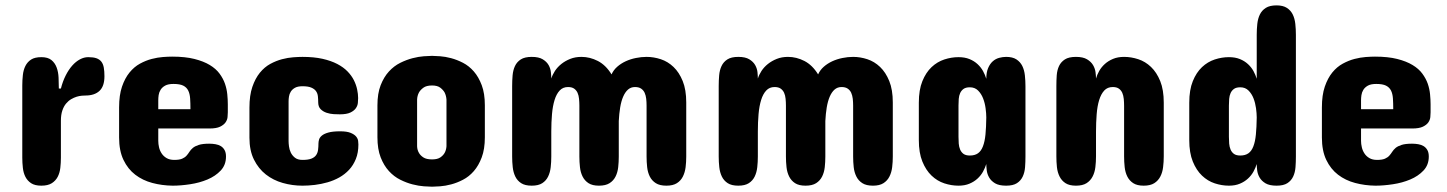

<svg xmlns="http://www.w3.org/2000/svg" viewBox="-20 -704 5485 728"><path d="M376 -415Q376 -377 357.2 -359.4Q338.4 -341.8 303.7 -341.8Q298.8 -341.8 289.8 -341.1Q280.8 -340.3 270.5 -337.2Q260.3 -334 249.8 -327.9Q239.3 -321.8 230.5 -311.3Q221.7 -300.8 216.3 -284.7Q210.9 -268.6 210.9 -246.1V-106.4Q210.9 -86.4 208.7 -67.4Q206.5 -48.3 198.7 -33.4Q190.9 -18.6 176.3 -9.3Q161.6 0 136.7 0Q112.3 0 98.1 -9.3Q84 -18.6 76.4 -33.4Q68.8 -48.3 66.7 -67.4Q64.5 -86.4 64.5 -106.4V-379.9Q64.5 -400.4 66.7 -419.7Q68.8 -439 76.4 -454.1Q84 -469.2 98.1 -478.3Q112.3 -487.3 136.7 -487.3Q161.6 -487.3 175 -476.3Q188.5 -465.3 194.8 -448Q201.2 -430.7 202.1 -409.4Q203.1 -388.2 203.1 -368.2H210.9Q217.8 -395.5 229 -417.7Q240.2 -439.9 253.9 -455.3Q267.6 -470.7 283.2 -479Q298.8 -487.3 314.5 -487.3Q333.5 -487.3 345.5 -483.2Q357.4 -479 364.3 -470.2Q371.1 -461.4 373.5 -447.8Q376 -434.1 376 -415Z M843.8 -278.3Q843.8 -270.5 842.8 -260Q841.8 -249.5 835.2 -240Q828.6 -230.5 814.5 -223.6Q800.3 -216.8 774.4 -216.8H580.1V-169.9Q580.1 -158.2 583 -145.5Q585.9 -132.8 593 -122.1Q600.1 -111.3 611.8 -104.5Q623.5 -97.7 640.6 -97.7Q660.2 -97.7 670.7 -102.3Q681.2 -106.9 687.3 -113.8Q693.4 -120.6 698.2 -128.4Q703.1 -136.2 711.2 -143.1Q719.2 -149.9 733.6 -154.5Q748 -159.2 773.4 -159.2Q785.6 -159.2 797.1 -157.2Q808.6 -155.3 817.4 -149.9Q826.2 -144.5 831.5 -135Q836.9 -125.5 836.9 -110.4Q836.9 -78.6 816.9 -57.4Q796.9 -36.1 766.6 -23.4Q736.3 -10.7 700.9 -5.4Q665.5 0 634.8 0Q594.2 -0.5 557.6 -10.3Q521 -20 492.9 -41.5Q464.8 -63 448.2 -97.7Q431.6 -132.3 431.6 -182.6V-296.9Q431.6 -343.3 442.6 -375.5Q453.6 -407.7 471.2 -429.2Q488.8 -450.7 510.7 -462.6Q532.7 -474.6 555.2 -480.5Q577.6 -486.3 597.9 -487.8Q618.2 -489.3 632.8 -489.3Q682.1 -489.3 717 -480.5Q752 -471.7 775.4 -457.5Q798.8 -443.4 812.5 -424.8Q826.2 -406.2 833 -386.5Q839.8 -366.7 841.8 -346.4Q843.8 -326.2 843.8 -308.6ZM580.1 -290H702.1Q702.1 -313 700.9 -330.8Q699.7 -348.6 693.6 -360.8Q687.5 -373 674.6 -379.4Q661.6 -385.7 637.7 -385.7Q617.7 -385.7 606.2 -379.4Q594.7 -373 588.9 -363.5Q583 -354 581.5 -343.3Q580.1 -332.5 580.1 -324.2Z M1074.2 -168.9Q1074.2 -161.1 1075.7 -149.2Q1077.1 -137.2 1082.5 -125.7Q1087.9 -114.3 1098.4 -106Q1108.9 -97.7 1127 -97.7Q1148.4 -97.7 1160.6 -102.5Q1172.9 -107.4 1178.7 -116Q1184.6 -124.5 1186 -136Q1187.5 -147.5 1187.5 -160.2Q1187.5 -166.5 1189.7 -174.6Q1191.9 -182.6 1200.2 -189.7Q1208.5 -196.8 1224.9 -201.4Q1241.2 -206.1 1269.5 -206.1Q1295.4 -206.1 1309.6 -200.2Q1323.7 -194.3 1330.3 -186.3Q1336.9 -178.2 1337.9 -169.7Q1338.9 -161.1 1338.9 -156.2Q1338.9 -125 1329.3 -101.3Q1319.8 -77.6 1303.7 -60.3Q1287.6 -43 1266.6 -31.2Q1245.6 -19.5 1221.9 -12.7Q1198.2 -5.9 1173.8 -2.9Q1149.4 0 1127 0Q1088.4 0 1052.2 -10.3Q1016.1 -20.5 988 -42.5Q960 -64.5 942.9 -98.9Q925.8 -133.3 925.8 -181.6V-295.9Q925.8 -342.3 936.8 -374.5Q947.8 -406.7 965.3 -428.2Q982.9 -449.7 1004.9 -461.7Q1026.9 -473.6 1049.3 -479.5Q1071.8 -485.4 1092 -486.8Q1112.3 -488.3 1127 -488.3Q1170.4 -488.3 1202.9 -481Q1235.4 -473.6 1258.8 -461.4Q1282.2 -449.2 1297.6 -433.3Q1313 -417.5 1321.8 -399.9Q1330.6 -382.3 1334.2 -364.7Q1337.9 -347.2 1337.9 -332Q1337.9 -324.2 1336.9 -313.7Q1335.9 -303.2 1329.3 -293.7Q1322.8 -284.2 1308.6 -277.3Q1294.4 -270.5 1268.6 -270.5Q1259.3 -270.5 1245.4 -271.2Q1231.4 -272 1218.3 -276.4Q1205.1 -280.8 1195.8 -290Q1186.5 -299.3 1186.5 -316.4Q1186.5 -328.1 1185.3 -339.1Q1184.1 -350.1 1178.2 -358.4Q1172.4 -366.7 1160.4 -371.8Q1148.4 -377 1127 -377Q1108.9 -377 1098.4 -371.1Q1087.9 -365.2 1082.5 -356.4Q1077.1 -347.7 1075.7 -337.9Q1074.2 -328.1 1074.2 -320.3Z M1411.1 -304.7Q1411.1 -349.6 1423.3 -380.9Q1435.5 -412.1 1454.8 -433.1Q1474.1 -454.1 1497.8 -465.8Q1521.5 -477.5 1544.4 -483.4Q1567.4 -489.3 1587.2 -490.7Q1606.9 -492.2 1618.2 -492.2Q1629.4 -492.2 1648.9 -490.7Q1668.5 -489.3 1690.7 -483.4Q1712.9 -477.5 1735.6 -465.8Q1758.3 -454.1 1776.6 -433.1Q1794.9 -412.1 1806.6 -380.9Q1818.4 -349.6 1818.4 -304.7V-183.6Q1818.4 -138.7 1806.6 -107.4Q1794.9 -76.2 1776.6 -55.2Q1758.3 -34.2 1735.6 -22.5Q1712.9 -10.7 1690.7 -4.9Q1668.5 1 1648.9 2.4Q1629.4 3.9 1618.2 3.9Q1606.9 3.9 1587.2 2.4Q1567.4 1 1544.4 -4.9Q1521.5 -10.7 1497.8 -22.5Q1474.1 -34.2 1454.8 -55.2Q1435.5 -76.2 1423.3 -107.4Q1411.1 -138.7 1411.1 -183.6ZM1561.5 -149.4Q1562 -135.3 1568.4 -124.5Q1573.7 -114.7 1585.2 -107.2Q1596.7 -99.6 1618.2 -99.6Q1638.7 -99.6 1649.7 -107.2Q1660.6 -114.7 1666 -124.5Q1671.9 -135.3 1672.9 -149.4V-326.2Q1671.9 -340.8 1666 -353Q1660.6 -362.8 1649.7 -371.3Q1638.7 -379.9 1618.2 -379.9Q1596.7 -379.9 1585.2 -371.3Q1573.7 -362.8 1568.4 -353Q1562 -340.8 1561.5 -326.2Z M2251 0Q2226.1 0 2211.4 -9.5Q2196.8 -19 2189 -34.7Q2181.2 -50.3 2179 -70.1Q2176.8 -89.8 2176.8 -110.4V-303.7Q2176.8 -316.9 2175.5 -329.6Q2174.3 -342.3 2169.9 -352.1Q2165.5 -361.8 2157 -367.9Q2148.4 -374 2133.8 -374Q2114.3 -374 2102.1 -360.8Q2089.8 -347.7 2082.8 -325Q2075.7 -302.2 2073 -271.5Q2070.3 -240.7 2070.3 -205.1V-110.4Q2070.3 -89.8 2068.1 -70.1Q2065.9 -50.3 2058.3 -34.7Q2050.8 -19 2036.1 -9.5Q2021.5 0 1996.1 0Q1970.7 0 1956.1 -9.5Q1941.4 -19 1933.8 -34.7Q1926.3 -50.3 1924.1 -70.1Q1921.9 -89.8 1921.9 -110.4V-377.9Q1921.9 -398.4 1923.6 -418.2Q1925.3 -438 1932.6 -453.6Q1939.9 -469.2 1954.8 -478.8Q1969.7 -488.3 1996.1 -488.3Q2022.9 -488.3 2037.8 -479.2Q2052.7 -470.2 2060.1 -457.3Q2067.4 -444.3 2068.8 -430.2Q2070.3 -416 2070.3 -406.2Q2074.7 -420.4 2084.2 -435.1Q2093.8 -449.7 2108.4 -461.4Q2123 -473.1 2142.1 -480.7Q2161.1 -488.3 2184.6 -488.3Q2216.8 -488.3 2247.1 -472.7Q2277.3 -457 2298.8 -421.9Q2306.2 -438.5 2320.3 -450.9Q2334.5 -463.4 2352.5 -471.7Q2370.6 -480 2391.1 -484.1Q2411.6 -488.3 2431.6 -488.3Q2458.5 -488.3 2485.4 -479.5Q2512.2 -470.7 2533.7 -450.2Q2555.2 -429.7 2568.6 -396.7Q2582 -363.8 2582 -315.4V-110.4Q2582 -89.8 2579.6 -70.1Q2577.1 -50.3 2569.3 -34.7Q2561.5 -19 2546.6 -9.5Q2531.7 0 2506.8 0Q2481.4 0 2466.6 -9.5Q2451.7 -19 2443.8 -34.7Q2436 -50.3 2433.8 -70.1Q2431.6 -89.8 2431.6 -110.4V-303.7Q2431.6 -316.9 2430.2 -329.6Q2428.7 -342.3 2424.3 -352.1Q2419.9 -361.8 2411.1 -367.9Q2402.3 -374 2387.7 -374Q2372.1 -374 2361.1 -364.3Q2350.1 -354.5 2342.8 -337.4Q2335.4 -320.3 2331.5 -296.6Q2327.6 -272.9 2326.2 -245.1V-110.4Q2326.2 -89.8 2324 -70.1Q2321.8 -50.3 2314 -34.7Q2306.2 -19 2291.3 -9.5Q2276.4 0 2251 0Z M3034.2 0Q3009.3 0 2994.6 -9.5Q2980 -19 2972.2 -34.7Q2964.4 -50.3 2962.2 -70.1Q2960 -89.8 2960 -110.4V-303.7Q2960 -316.9 2958.7 -329.6Q2957.5 -342.3 2953.1 -352.1Q2948.7 -361.8 2940.2 -367.9Q2931.6 -374 2917 -374Q2897.5 -374 2885.3 -360.8Q2873 -347.7 2866 -325Q2858.9 -302.2 2856.2 -271.5Q2853.5 -240.7 2853.5 -205.1V-110.4Q2853.5 -89.8 2851.3 -70.1Q2849.1 -50.3 2841.6 -34.7Q2834 -19 2819.3 -9.5Q2804.7 0 2779.3 0Q2753.9 0 2739.3 -9.5Q2724.6 -19 2717 -34.7Q2709.5 -50.3 2707.3 -70.1Q2705.1 -89.8 2705.1 -110.4V-377.9Q2705.1 -398.4 2706.8 -418.2Q2708.5 -438 2715.8 -453.6Q2723.1 -469.2 2738 -478.8Q2752.9 -488.3 2779.3 -488.3Q2806.2 -488.3 2821 -479.2Q2835.9 -470.2 2843.3 -457.3Q2850.6 -444.3 2852.1 -430.2Q2853.5 -416 2853.5 -406.2Q2857.9 -420.4 2867.4 -435.1Q2877 -449.7 2891.6 -461.4Q2906.2 -473.1 2925.3 -480.7Q2944.3 -488.3 2967.8 -488.3Q3000 -488.3 3030.3 -472.7Q3060.5 -457 3082 -421.9Q3089.4 -438.5 3103.5 -450.9Q3117.7 -463.4 3135.7 -471.7Q3153.8 -480 3174.3 -484.1Q3194.8 -488.3 3214.8 -488.3Q3241.7 -488.3 3268.6 -479.5Q3295.4 -470.7 3316.9 -450.2Q3338.4 -429.7 3351.8 -396.7Q3365.2 -363.8 3365.2 -315.4V-110.4Q3365.2 -89.8 3362.8 -70.1Q3360.4 -50.3 3352.5 -34.7Q3344.7 -19 3329.8 -9.5Q3314.9 0 3290 0Q3264.6 0 3249.8 -9.5Q3234.9 -19 3227.1 -34.7Q3219.2 -50.3 3217 -70.1Q3214.8 -89.8 3214.8 -110.4V-303.7Q3214.8 -316.9 3213.4 -329.6Q3211.9 -342.3 3207.5 -352.1Q3203.1 -361.8 3194.3 -367.9Q3185.5 -374 3170.9 -374Q3155.3 -374 3144.3 -364.3Q3133.3 -354.5 3126 -337.4Q3118.7 -320.3 3114.7 -296.6Q3110.8 -272.9 3109.4 -245.1V-110.4Q3109.4 -89.8 3107.2 -70.1Q3105 -50.3 3097.2 -34.7Q3089.4 -19 3074.5 -9.5Q3059.6 0 3034.2 0Z M3868.2 -110.4Q3868.2 -89.8 3866.7 -70.1Q3865.2 -50.3 3857.9 -34.7Q3850.6 -19 3835.9 -9.5Q3821.3 0 3794.9 0Q3768.1 0 3752.9 -9Q3737.8 -18.1 3730.5 -31Q3723.1 -43.9 3721.4 -58.1Q3719.7 -72.3 3719.7 -82Q3715.3 -67.9 3707.3 -53.2Q3699.2 -38.6 3686.5 -26.9Q3673.8 -15.1 3656 -7.6Q3638.2 0 3614.3 0Q3587.4 0 3560.5 -8.8Q3533.7 -17.6 3512.2 -38.1Q3490.7 -58.6 3477.3 -91.6Q3463.9 -124.5 3463.9 -172.9V-314.5Q3463.9 -363.3 3477.3 -396.2Q3490.7 -429.2 3512.2 -449.5Q3533.7 -469.7 3560.5 -478.5Q3587.4 -487.3 3614.3 -487.3Q3638.2 -487.3 3656 -480Q3673.8 -472.7 3686.5 -460.9Q3699.2 -449.2 3707.3 -434.6Q3715.3 -419.9 3719.7 -405.3Q3719.7 -429.7 3726.6 -445.8Q3733.4 -461.9 3744.1 -471.4Q3754.9 -481 3768.3 -484.6Q3781.7 -488.3 3794.9 -488.3Q3819.3 -488.3 3834 -478.8Q3848.6 -469.2 3856.2 -453.9Q3863.8 -438.5 3866 -418.2Q3868.2 -397.9 3868.2 -377ZM3614.3 -185.5Q3614.3 -172.4 3615.2 -159.7Q3616.2 -147 3620.6 -136.7Q3625 -126.5 3633.5 -120.4Q3642.1 -114.3 3657.2 -114.3Q3676.3 -114.3 3688.2 -122.8Q3700.2 -131.3 3707 -149.2Q3713.9 -167 3716.6 -194.1Q3719.2 -221.2 3719.7 -258.8Q3719.7 -273.9 3717 -293.7Q3714.4 -313.5 3707.5 -331.1Q3700.7 -348.6 3688.5 -360.8Q3676.3 -373 3657.2 -373Q3642.1 -373 3633.5 -366.9Q3625 -360.8 3620.6 -351.1Q3616.2 -341.3 3615.2 -328.9Q3614.3 -316.4 3614.3 -303.7Z M4392.6 -111.3Q4392.6 -90.3 4390.1 -70.3Q4387.7 -50.3 4379.6 -34.7Q4371.6 -19 4356.7 -9.5Q4341.8 0 4316.4 0Q4291.5 0 4276.9 -9.5Q4262.2 -19 4254.4 -34.7Q4246.6 -50.3 4244.4 -70.3Q4242.2 -90.3 4242.2 -111.3V-301.8Q4242.2 -315.4 4241 -328.6Q4239.7 -341.8 4235.4 -351.8Q4231 -361.8 4222.4 -367.9Q4213.9 -374 4199.2 -374Q4179.2 -374 4167 -360.8Q4154.8 -347.7 4147.7 -324.7Q4140.6 -301.8 4138.2 -270.8Q4135.7 -239.7 4135.7 -204.1V-111.3Q4135.7 -90.3 4133.3 -70.3Q4130.9 -50.3 4122.8 -34.7Q4114.7 -19 4099.9 -9.5Q4085 0 4059.6 0Q4034.7 0 4020 -9.5Q4005.4 -19 3997.6 -34.7Q3989.7 -50.3 3987.5 -70.3Q3985.4 -90.3 3985.4 -111.3V-377.9Q3985.4 -398.9 3986.8 -418.7Q3988.3 -438.5 3995.6 -453.9Q4002.9 -469.2 4017.8 -478.8Q4032.7 -488.3 4059.6 -488.3Q4086.4 -488.3 4101.6 -479.2Q4116.7 -470.2 4124.3 -457.5Q4131.8 -444.8 4133.8 -430.7Q4135.7 -416.5 4135.7 -406.2Q4139.6 -420.4 4147.9 -435.1Q4156.2 -449.7 4169.2 -461.4Q4182.1 -473.1 4200.2 -480.7Q4218.3 -488.3 4242.2 -488.3Q4269 -488.3 4295.9 -479.5Q4322.8 -470.7 4344.2 -450.2Q4365.7 -429.7 4379.2 -396.5Q4392.6 -363.3 4392.6 -314.5Z M4893.6 -110.4Q4893.6 -89.8 4892.1 -70.1Q4890.6 -50.3 4883.3 -34.7Q4876 -19 4861.3 -9.5Q4846.7 0 4820.3 0Q4793.5 0 4778.3 -9Q4763.2 -18.1 4755.9 -31Q4748.5 -43.9 4746.8 -58.1Q4745.1 -72.3 4745.1 -82Q4740.7 -67.9 4732.7 -53.2Q4724.6 -38.6 4711.9 -26.9Q4699.2 -15.1 4681.4 -7.6Q4663.6 0 4639.6 0Q4612.8 0 4585.9 -8.8Q4559.1 -17.6 4537.6 -38.1Q4516.1 -58.6 4502.7 -91.6Q4489.3 -124.5 4489.3 -172.9V-314.5Q4489.3 -363.3 4502.7 -396.2Q4516.1 -429.2 4537.6 -449.5Q4559.1 -469.7 4585.9 -478.5Q4612.8 -487.3 4639.6 -487.3Q4663.6 -487.3 4681.4 -480Q4699.2 -472.7 4711.9 -460.9Q4724.6 -449.2 4732.7 -434.6Q4740.7 -419.9 4745.1 -405.3V-572.3Q4745.1 -593.3 4747.3 -613.5Q4749.5 -633.8 4757.1 -649.2Q4764.6 -664.6 4779.5 -674.1Q4794.4 -683.6 4820.3 -683.6Q4844.7 -683.6 4859.4 -674.1Q4874 -664.6 4881.6 -649.2Q4889.2 -633.8 4891.4 -613.5Q4893.6 -593.3 4893.6 -572.3ZM4639.6 -185.5Q4639.6 -172.4 4640.6 -159.7Q4641.6 -147 4646 -136.7Q4650.4 -126.5 4658.9 -120.4Q4667.5 -114.3 4682.6 -114.3Q4701.7 -114.3 4713.6 -122.8Q4725.6 -131.3 4732.4 -149.2Q4739.3 -167 4741.9 -194.1Q4744.6 -221.2 4745.1 -258.8Q4745.1 -273.9 4742.4 -293.7Q4739.7 -313.5 4732.9 -331.1Q4726.1 -348.6 4713.9 -360.8Q4701.7 -373 4682.6 -373Q4667.5 -373 4658.9 -366.9Q4650.4 -360.8 4646 -351.1Q4641.6 -341.3 4640.6 -328.9Q4639.6 -316.4 4639.6 -303.7Z M5404.3 -278.3Q5404.3 -270.5 5403.3 -260Q5402.3 -249.5 5395.8 -240Q5389.2 -230.5 5375 -223.6Q5360.8 -216.8 5335 -216.8H5140.6V-169.9Q5140.6 -158.2 5143.6 -145.5Q5146.5 -132.8 5153.6 -122.1Q5160.6 -111.3 5172.4 -104.5Q5184.1 -97.7 5201.2 -97.7Q5220.7 -97.7 5231.2 -102.3Q5241.7 -106.9 5247.8 -113.8Q5253.9 -120.6 5258.8 -128.4Q5263.7 -136.2 5271.7 -143.1Q5279.8 -149.9 5294.2 -154.5Q5308.6 -159.2 5334 -159.2Q5346.2 -159.2 5357.7 -157.2Q5369.1 -155.3 5377.9 -149.9Q5386.7 -144.5 5392.1 -135Q5397.5 -125.5 5397.5 -110.4Q5397.5 -78.6 5377.4 -57.4Q5357.4 -36.1 5327.1 -23.4Q5296.9 -10.7 5261.5 -5.4Q5226.1 0 5195.3 0Q5154.8 -0.5 5118.2 -10.3Q5081.5 -20 5053.5 -41.5Q5025.4 -63 5008.8 -97.7Q4992.2 -132.3 4992.2 -182.6V-296.9Q4992.2 -343.3 5003.2 -375.5Q5014.2 -407.7 5031.7 -429.2Q5049.3 -450.7 5071.3 -462.6Q5093.3 -474.6 5115.7 -480.5Q5138.2 -486.3 5158.4 -487.8Q5178.7 -489.3 5193.4 -489.3Q5242.7 -489.3 5277.6 -480.5Q5312.5 -471.7 5335.9 -457.5Q5359.4 -443.4 5373 -424.8Q5386.7 -406.2 5393.6 -386.5Q5400.4 -366.7 5402.3 -346.4Q5404.3 -326.2 5404.3 -308.6ZM5140.6 -290H5262.7Q5262.7 -313 5261.5 -330.8Q5260.3 -348.6 5254.2 -360.8Q5248 -373 5235.1 -379.4Q5222.2 -385.7 5198.2 -385.7Q5178.2 -385.7 5166.7 -379.4Q5155.3 -373 5149.4 -363.5Q5143.6 -354 5142.1 -343.3Q5140.6 -332.5 5140.6 -324.2Z"/></svg>

Font: Concert One
Style: Regular
Weight: 400
Version: Version 1.003